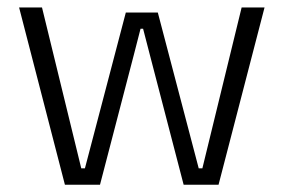

<svg xmlns="http://www.w3.org/2000/svg" viewBox="-20 -508 780 528"><path d="M158.5 0 32.5 -487.5H95.5L203.5 -45H213.5L326 -473.5H414L526.5 -45H536.5L644.5 -487.5H707.5L581 0H485L392 -357.5L373.5 -429H366.5L348 -357L255 0Z"/></svg>

Font: Anek Bangla Medium Light
Style: Regular
Weight: 300
Version: Version 1.003